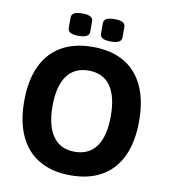

<svg xmlns="http://www.w3.org/2000/svg" viewBox="-85 -835 806 916"><g transform="rotate(10 317.5 -377.5)"><path d="M39.1 0ZM39.1 -304.2Q39.1 -403.8 71.5 -473.4Q104 -543 166.3 -578.9Q228.5 -614.7 317.4 -614.7Q406.7 -614.7 469 -578.9Q531.2 -543 563.5 -473.4Q595.7 -403.8 595.7 -304.2Q595.7 -204.1 563.5 -134.5Q531.2 -64.9 469 -28.8Q406.7 7.3 317.4 7.3Q228.5 7.3 166.3 -28.8Q104 -64.9 71.5 -134.5Q39.1 -204.1 39.1 -304.2ZM458.5 -304.2Q458.5 -400.4 422.9 -450.2Q387.2 -500 317.4 -500Q248 -500 212.2 -450Q176.3 -399.9 176.3 -304.2Q176.3 -208 212.4 -157.5Q248.5 -106.9 317.4 -106.9Q387.2 -106.9 422.9 -157.5Q458.5 -208 458.5 -304.2ZM188 -683.1V-734.9Q188 -749 200.4 -756.1Q212.9 -763.2 239.7 -763.2Q266.6 -763.2 279.3 -756.1Q292 -749 292 -734.9V-683.1Q292 -654.8 239.7 -654.8Q188 -654.8 188 -683.1ZM344.2 -683.1V-734.9Q344.2 -749 356.9 -756.1Q369.6 -763.2 396.5 -763.2Q423.3 -763.2 435.8 -756.1Q448.2 -749 448.2 -734.9V-683.1Q448.2 -654.8 396.5 -654.8Q344.2 -654.8 344.2 -683.1Z"/></g></svg>

Font: Jaldi
Style: Bold
Weight: 400
Designer: Pablo Cosgaya and Nicolas Silva
Foundry: Omnibus-Type
Version: Version 1.007